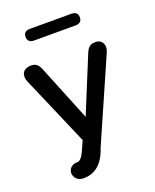

<svg xmlns="http://www.w3.org/2000/svg" viewBox="-158 -778 852 1053"><g transform="rotate(-20 267.5 -251.5)"><path d="M90 133C90 160 110 184 145 184C201 184 253 156 284 73L288 61L500 -422C517 -461 499 -496 461 -496C431 -496 416 -485 403 -453L270 -129L139 -452C126 -485 111 -496 84 -496C36 -496 19 -461 36 -421L211 -15L187 39L183 47C168 79 154 89 143 89C116 89 91 104 90 133ZM146 -619H391C414 -619 427 -632 427 -653C427 -675 414 -687 391 -687H146C123 -687 110 -675 110 -653C110 -632 123 -619 146 -619Z"/></g></svg>

Font: SN Pro Medium
Style: Regular
Weight: 500
Designer: Tobias Whetton
Foundry: Supernotes
Version: Version 1.003;Glyphs 3.3 (3324)